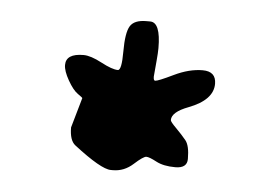

<svg xmlns="http://www.w3.org/2000/svg" viewBox="-34 -726 533 392"><g transform="rotate(5 232.5 -530.5)"><path d="M93.8 -581.5Q93.8 -605 129.9 -605Q144.5 -605 167.5 -592.8Q190.4 -580.6 202.1 -580.6Q210 -580.6 210 -619.1Q210 -657.7 218.3 -671.4Q226.6 -685.1 251.5 -685.1H259.3Q280.8 -685.1 280.8 -632.3Q280.8 -623 279.3 -606.4L276.4 -573.7Q276.4 -565.4 279.8 -565.4Q285.6 -565.4 316.4 -580.3Q347.2 -595.2 374.8 -595.2Q402.3 -595.2 402.3 -569.8Q402.3 -536.6 352.5 -517.6Q318.8 -504.9 318.8 -488.3Q318.8 -484.9 331.1 -472.7Q343.3 -460.4 351.8 -450Q360.4 -439.5 360.4 -412.1Q360.4 -393.1 336.2 -393.1Q312 -393.1 296.9 -401.1Q281.7 -409.2 275.6 -409.2Q269.5 -409.2 251.2 -392.6Q232.9 -376 210 -376H205.6Q185.5 -376 128.9 -419.9Q117.2 -429.2 117.2 -455.6L134.8 -517.1Q134.8 -518.1 125 -524.9Q115.2 -531.7 104.5 -550.5Q93.8 -569.3 93.8 -581.5Z"/></g></svg>

Font: Averia Libre Light
Style: Regular
Weight: 300
Version: Version 1.002